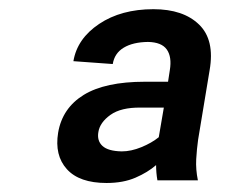

<svg xmlns="http://www.w3.org/2000/svg" viewBox="-20 -742 519 424"><path d="M324.7 -377.4Q306.2 -361.3 279.1 -349.6Q252 -337.9 215.3 -337.9Q155.3 -337.9 127.7 -368.4Q100.1 -398.9 108.4 -449.2Q117.7 -503.4 165 -532.5Q212.4 -561.5 299.8 -561.5H351.1L355 -586.9Q359.9 -616.2 348.4 -632.6Q336.9 -648.9 306.6 -649.4Q273.4 -648.9 253.2 -636.7Q232.9 -624.5 229 -600.6L142.1 -606.9Q150.4 -656.7 199 -689.2Q247.6 -721.7 318.8 -721.7Q384.8 -721.7 419.7 -687.7Q454.6 -653.8 442.9 -586.9L417.5 -433.6Q414.6 -413.1 413.3 -390.4Q412.1 -367.7 417 -343.8H327.6Q324.7 -360.4 324.7 -377.4ZM341.8 -504.4H290.5Q247.1 -504.9 223.9 -488.3Q200.7 -471.7 197.3 -450.7Q193.8 -431.2 206.3 -419.7Q218.8 -408.2 249 -407.7Q269.5 -407.7 292.2 -417Q314.9 -426.3 330.6 -439Z"/></svg>

Font: Inter Display ExtraBold
Style: Italic
Weight: 800
Italic angle: -9.39999°
Designer: Rasmus Andersson
Foundry: rsms
Version: Version 4.000;git-a52131595